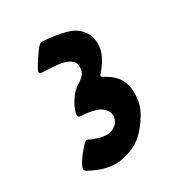

<svg xmlns="http://www.w3.org/2000/svg" viewBox="-154 -736 812 862"><g transform="rotate(-30 252.5 -304.5)"><path d="M201.2 15.6Q140.1 15.6 71.8 -22Q68.4 -23.9 63.7 -27.8Q59.1 -31.7 59.1 -36.6Q59.1 -44.9 64.5 -54.2Q75.7 -76.7 94.2 -99.6Q112.8 -122.6 122.1 -131.8Q131.8 -142.6 137.7 -142.6Q145 -142.6 154.3 -136.2Q164.1 -131.3 187.5 -124.3Q210.9 -117.2 233.4 -117.2Q255.9 -117.2 276.6 -134.3Q297.4 -151.4 297.4 -179.7Q297.4 -198.2 281.2 -214.8Q265.1 -231.4 243.7 -237.3Q228 -241.7 209 -245.1Q189.9 -248.5 174.3 -248.5Q165.5 -248.5 160.9 -251Q156.2 -253.4 156.2 -262.2Q156.2 -275.4 166.3 -297.9Q176.3 -320.3 193.1 -342.8Q210 -365.2 230.5 -377.4Q252.4 -390.6 264.4 -404.8Q276.4 -418.9 276.4 -442.9Q276.4 -464.4 262.7 -476.1Q249 -487.8 229 -493.7Q214.8 -498 193.1 -500.5Q171.4 -502.9 150.9 -503.9Q130.4 -504.9 119.6 -504.9Q103.5 -504.9 103.5 -515.1Q103.5 -519.5 111.1 -533.2Q118.7 -546.9 129.4 -563.5Q140.1 -580.1 151.1 -595Q162.1 -609.9 168.5 -616.2Q172.4 -620.1 176.5 -622.8Q180.7 -625.5 187 -625.5Q197.8 -625.5 224.1 -622.3Q250.5 -619.1 279.5 -613.3Q308.6 -607.4 327.1 -599.6Q357.9 -587.4 378.4 -559.3Q398.9 -531.2 398.9 -494.1Q398.9 -465.3 388.7 -440.9Q378.4 -416.5 365 -398.2Q351.6 -379.9 341.8 -369.1Q336.4 -363.8 336.4 -359.9Q336.4 -356.4 338.6 -355Q340.8 -353.5 342.8 -352.5Q350.1 -347.7 364.5 -339.4Q378.9 -331.1 394 -315.9Q409.2 -300.8 419.9 -276.9Q430.7 -252.9 430.7 -217.3Q430.7 -161.1 403.6 -116.2Q376.5 -71.3 347.2 -43Q315.4 -12.7 272.9 1.5Q230.5 15.6 201.2 15.6Z"/></g></svg>

Font: David Libre
Style: Bold
Weight: 700
Designer: Ismar David, J. Victor Gaultney, Annie Olsen and Meir Sadan
Foundry: Monotype Imaging Inc. & SIL International
Version: Version 1.100; ttfautohint (v1.8.4.7-5d5b)